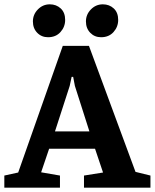

<svg xmlns="http://www.w3.org/2000/svg" viewBox="-29 -867 715 887"><path d="M-9 0V-56L55 -70L261 -655H382L597 -73L666 -56V0H359V-56L447 -70L410 -180H198L161 -71L248 -56V0ZM225 -260H384L317 -470L309 -512H302L293 -470ZM438 -695Q408 -695 388 -715.5Q368 -736 368 -768Q368 -800 391 -823.5Q414 -847 446 -847Q476 -847 496.5 -828Q517 -809 517 -775Q517 -743 495.5 -719Q474 -695 438 -695ZM193 -695Q163 -695 143 -715.5Q123 -736 123 -768Q123 -800 146 -823.5Q169 -847 201 -847Q231 -847 251.5 -828Q272 -809 272 -775Q272 -743 250.5 -719Q229 -695 193 -695Z"/></svg>

Font: Faustina Light
Style: Bold
Weight: 700
Version: Version 1.200